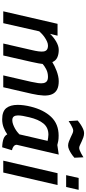

<svg xmlns="http://www.w3.org/2000/svg" viewBox="466 -1249 793 1765"><g transform="rotate(90 862.5 -366.5)"><path d="M84 0 199 -499H308L291 -430Q321 -462 361.5 -486Q402 -510 439 -510Q479 -510 508.5 -496.5Q538 -483 551 -451Q567 -461 588 -471.5Q609 -482 632 -490.5Q655 -499 679 -504.5Q703 -510 726 -510Q774 -510 803.5 -494.5Q833 -479 846.5 -448Q860 -417 858 -370Q856 -323 842 -261L782 0H673L732 -256Q740 -292 744 -321Q748 -350 744 -370Q740 -390 726.5 -400.5Q713 -411 686 -411Q648 -411 616.5 -394.5Q585 -378 568 -362Q568 -354 562.5 -324.5Q557 -295 549 -259L490 0H380L439 -257Q448 -294 452 -323Q456 -352 453 -371.5Q450 -391 437 -401Q424 -411 399 -411Q382 -411 363.5 -403Q345 -395 327 -383Q309 -371 293.5 -357Q278 -343 268 -331L193 0Z M1311 -124Q1311 -107 1325 -95.5Q1339 -84 1361 -80L1334 10Q1283 8 1254.5 -3Q1226 -14 1215 -37Q1189 -18 1154 -4Q1119 10 1077 10Q1004 10 974 -27.5Q944 -65 944 -133Q944 -159 948 -189.5Q952 -220 960 -252Q989 -371 1054.5 -440Q1120 -509 1227 -509Q1255 -509 1275.5 -505.5Q1296 -502 1313 -497L1401 -510ZM1085 -83Q1103 -83 1122.5 -90Q1142 -97 1160 -107Q1178 -117 1192.5 -128.5Q1207 -140 1215 -148L1246 -283Q1254 -315 1260.5 -345Q1267 -375 1275 -408H1273Q1261 -410 1246.5 -412.5Q1232 -415 1218 -415Q1153 -415 1115.5 -369.5Q1078 -324 1058 -239Q1050 -207 1045.5 -180.5Q1041 -154 1041 -135Q1041 -111 1051 -97Q1061 -83 1085 -83ZM1430 -654Q1411 -637 1392 -625Q1375 -614 1355.5 -605Q1336 -596 1318 -596Q1300 -596 1280.5 -603.5Q1261 -611 1243 -619.5Q1225 -628 1209 -635.5Q1193 -643 1181 -643Q1170 -643 1155.5 -636.5Q1141 -630 1127 -622Q1110 -612 1093 -601L1088 -684Q1107 -700 1127 -713Q1144 -724 1164.5 -733.5Q1185 -743 1203 -743Q1224 -743 1243.5 -736Q1263 -729 1281 -720.5Q1299 -712 1314 -705Q1329 -698 1340 -698Q1349 -698 1363.5 -703.5Q1378 -709 1392 -717Q1408 -726 1426 -737Z M1572 -499H1681L1566 0H1457ZM1616 -693H1725L1699 -578H1590Z"/></g></svg>

Font: Panefresco 750wt
Style: Italic
Weight: 750
Foundry: Campivisivi & Chank Co
Version: Version 1.000